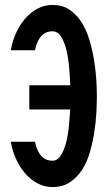

<svg xmlns="http://www.w3.org/2000/svg" viewBox="-20 -750 443 779"><path d="M99 -404H265Q264 -433 261 -471Q258 -509 250.5 -542.5Q243 -576 229 -599.5Q215 -623 193 -623Q164 -623 146.5 -602.5Q129 -582 122 -546H24Q30 -583 45 -616Q60 -649 82 -674.5Q104 -700 132.5 -715Q161 -730 193 -730Q233 -730 261.5 -711Q290 -692 310 -661Q330 -630 342 -590.5Q354 -551 361 -510Q368 -469 370.5 -430Q373 -391 373 -361Q373 -332 371 -293Q369 -254 362.5 -213Q356 -172 344.5 -132Q333 -92 313 -61Q293 -30 263.5 -10.5Q234 9 193 9Q161 9 132.5 -6Q104 -21 82 -46.5Q60 -72 45 -105Q30 -138 24 -175H122Q129 -139 146.5 -118.5Q164 -98 193 -98Q213 -98 226.5 -119Q240 -140 248 -171Q256 -202 259.5 -238.5Q263 -275 265 -306H99Z"/></svg>

Font: Osterbar
Style: Regular
Weight: 500
Width: 3
Designer: Peter Wiegel, Basierend auf Erbar schmal-halbfette Grotesk v. Jacob Erbar
Foundry: Peter Wiegel
Version: Version 1.0